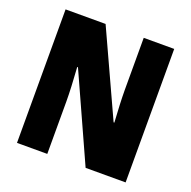

<svg xmlns="http://www.w3.org/2000/svg" viewBox="-126 -839 962 965"><g transform="rotate(20 354.5 -357.0)"><path d="M645 0V-714H482V-436C482 -391 485 -327 489 -263H485L278 -714H64V0H226V-281C226 -325 223 -393 218 -462H222L431 0Z"/></g></svg>

Font: Noto Sans Khmer Condensed Black
Style: Regular
Weight: 900
Width: 3
Designer: Danh Hong and the Monotype Design Team
Foundry: Monotype Imaging Inc.
Version: Version 2.004